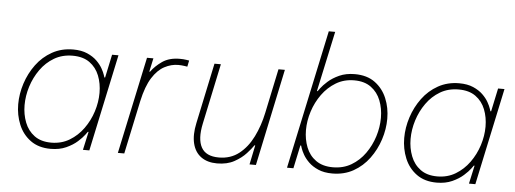

<svg xmlns="http://www.w3.org/2000/svg" viewBox="-50 -898 2804 1046"><g transform="rotate(5 1352.0 -375.0)"><path d="M331 -540Q376 -540 408 -526Q440 -512 460.5 -492Q481 -472 492.5 -451.5Q504 -431 508.5 -417Q513 -403 513 -403H517L544 -530H579L466 0H431L453 -100H449Q449 -100 437 -83.5Q425 -67 400.5 -45Q376 -23 339.5 -6.5Q303 10 255 10Q189 10 145 -22Q101 -54 79.5 -106Q58 -158 58 -217Q58 -274 76.5 -331Q95 -388 130 -435.5Q165 -483 216 -511.5Q267 -540 331 -540ZM331 -506Q274 -506 230 -480Q186 -454 155.5 -411Q125 -368 109 -317Q93 -266 93 -215Q93 -165 110 -121Q127 -77 163 -50.5Q199 -24 255 -24Q311 -24 355 -50.5Q399 -77 430 -120Q461 -163 477.5 -214.5Q494 -266 494 -317Q494 -368 477 -411Q460 -454 424 -480Q388 -506 331 -506Z M657 0H622L735 -530H770L754 -456H758Q781 -488 818.5 -514Q856 -540 914 -540Q934 -540 949.5 -537.5Q965 -535 965 -535L958 -501Q958 -501 942 -503.5Q926 -506 908 -506Q870 -506 833 -486.5Q796 -467 766.5 -420.5Q737 -374 719 -292Z M1165 10Q1112 10 1077.5 -15Q1043 -40 1031.5 -87Q1020 -134 1034 -199L1104 -530H1139L1069 -199Q1051 -114 1076 -68.5Q1101 -23 1172 -23Q1236 -23 1282 -59Q1328 -95 1358 -155.5Q1388 -216 1403 -288L1454 -530H1489L1377 0H1342L1364 -106H1360Q1348 -88 1323 -60.5Q1298 -33 1259 -11.5Q1220 10 1165 10Z M1795 10Q1750 10 1718 -4Q1686 -18 1665.5 -38Q1645 -58 1633.5 -78.5Q1622 -99 1617.5 -113Q1613 -127 1613 -127H1609L1582 0H1547L1709 -760H1744L1673 -430H1677Q1677 -430 1689 -446.5Q1701 -463 1725.5 -485Q1750 -507 1786.5 -523.5Q1823 -540 1871 -540Q1938 -540 1981.5 -508Q2025 -476 2046.5 -424.5Q2068 -373 2068 -313Q2068 -256 2049.5 -199Q2031 -142 1996 -94.5Q1961 -47 1910.5 -18.5Q1860 10 1795 10ZM1795 -24Q1852 -24 1896 -50Q1940 -76 1970.5 -119Q2001 -162 2017 -213Q2033 -264 2033 -315Q2033 -366 2016 -409.5Q1999 -453 1963 -479.5Q1927 -506 1871 -506Q1815 -506 1771 -479.5Q1727 -453 1696 -410Q1665 -367 1648.5 -315.5Q1632 -264 1632 -213Q1632 -163 1649 -119.5Q1666 -76 1702.5 -50Q1739 -24 1795 -24Z M2442 -540Q2487 -540 2519 -526Q2551 -512 2571.5 -492Q2592 -472 2603.5 -451.5Q2615 -431 2619.5 -417Q2624 -403 2624 -403H2628L2655 -530H2690L2577 0H2542L2564 -100H2560Q2560 -100 2548 -83.5Q2536 -67 2511.5 -45Q2487 -23 2450.5 -6.5Q2414 10 2366 10Q2300 10 2256 -22Q2212 -54 2190.5 -106Q2169 -158 2169 -217Q2169 -274 2187.5 -331Q2206 -388 2241 -435.5Q2276 -483 2327 -511.5Q2378 -540 2442 -540ZM2442 -506Q2385 -506 2341 -480Q2297 -454 2266.5 -411Q2236 -368 2220 -317Q2204 -266 2204 -215Q2204 -165 2221 -121Q2238 -77 2274 -50.5Q2310 -24 2366 -24Q2422 -24 2466 -50.5Q2510 -77 2541 -120Q2572 -163 2588.5 -214.5Q2605 -266 2605 -317Q2605 -368 2588 -411Q2571 -454 2535 -480Q2499 -506 2442 -506Z"/></g></svg>

Font: Be Vietnam Pro Variable Thin
Style: Italic
Weight: 100
Italic angle: -12°
Designer: Lam Bao, Tony Le, Vietanh Nguyen
Foundry: Yellow Type Foundry
Version: Version 1.002